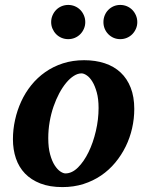

<svg xmlns="http://www.w3.org/2000/svg" viewBox="-20 -743 593 775"><path d="M377.9 -307.1Q377.9 -343.8 370.6 -370.1Q363.3 -396.5 352.8 -413.6Q342.3 -430.7 330.3 -438.7Q318.4 -446.8 309.1 -446.8Q293.9 -446.8 278.1 -436.8Q262.2 -426.8 247.3 -408.9Q232.4 -391.1 219.2 -366.5Q206.1 -341.8 196 -312.7Q186 -283.7 180.4 -251.2Q174.8 -218.8 174.8 -185.1Q174.8 -146.5 182.4 -119.4Q189.9 -92.3 200.9 -75.4Q211.9 -58.6 223.6 -50.8Q235.4 -43 244.1 -43Q270.5 -43 294.7 -66.9Q318.8 -90.8 337.4 -128.9Q356 -167 366.9 -213.9Q377.9 -260.7 377.9 -307.1ZM522 -303.2Q522 -263.7 513.2 -225.1Q504.4 -186.5 487.3 -151.6Q470.2 -116.7 445.3 -86.7Q420.4 -56.6 388.2 -34.7Q356 -12.7 316.7 -0.2Q277.3 12.2 231.9 12.2Q180.7 12.2 143.1 -2.4Q105.5 -17.1 80.8 -42.7Q56.2 -68.4 44.2 -103.8Q32.2 -139.2 32.2 -181.2Q32.2 -220.2 40.8 -259Q49.3 -297.9 65.7 -333.5Q82 -369.1 106.4 -399.4Q130.9 -429.7 162.8 -452.1Q194.8 -474.6 234.1 -487.3Q273.4 -500 319.8 -500Q365.7 -500 403.1 -487.5Q440.4 -475.1 466.8 -450.4Q493.2 -425.8 507.6 -388.9Q522 -352.1 522 -303.2ZM324.2 -653.8Q324.2 -639.6 318.8 -627.2Q313.5 -614.7 304.2 -605.2Q294.9 -595.7 282.2 -590.3Q269.5 -585 255.4 -585Q241.2 -585 228.5 -590.3Q215.8 -595.7 206.5 -605.2Q197.3 -614.7 191.9 -627.2Q186.5 -639.6 186.5 -653.8Q186.5 -668 191.9 -680.7Q197.3 -693.4 206.5 -702.9Q215.8 -712.4 228.5 -717.8Q241.2 -723.1 255.4 -723.1Q269.5 -723.1 282.2 -717.8Q294.9 -712.4 304.2 -702.9Q313.5 -693.4 318.8 -680.7Q324.2 -668 324.2 -653.8ZM534.2 -653.8Q534.2 -639.6 528.8 -627.2Q523.4 -614.7 514.2 -605.2Q504.9 -595.7 492.2 -590.3Q479.5 -585 465.3 -585Q451.2 -585 438.7 -590.3Q426.3 -595.7 417 -605.2Q407.7 -614.7 402.6 -627.2Q397.5 -639.6 397.5 -653.8Q397.5 -668 402.6 -680.7Q407.7 -693.4 417 -702.9Q426.3 -712.4 438.7 -717.8Q451.2 -723.1 465.3 -723.1Q479.5 -723.1 492.2 -717.8Q504.9 -712.4 514.2 -702.9Q523.4 -693.4 528.8 -680.7Q534.2 -668 534.2 -653.8Z"/></svg>

Font: Charis SIL Cyr
Style: Bold Italic
Weight: 700
Italic angle: -11°
Foundry: SIL International
Version: Version 5.000